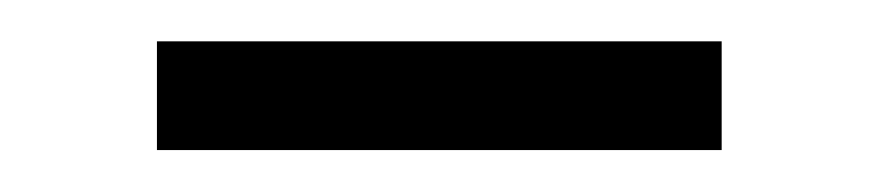

<svg xmlns="http://www.w3.org/2000/svg" viewBox="-20 -724 421 92"><path d="M55.2 -704.2H325.8V-652.1H55.2Q55.2 -652.1 55.2 -660Q55.2 -667.8 55.2 -678.1Q55.2 -688.4 55.2 -696.3Q55.2 -704.2 55.2 -704.2Z"/></svg>

Font: Roundo Variable
Style: Regular
Weight: 200
Designer: Shiva Nallaperumal
Foundry: Indian Type Foundry
Version: Version 2.000